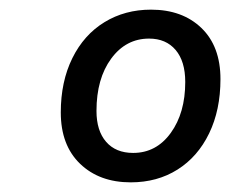

<svg xmlns="http://www.w3.org/2000/svg" viewBox="-20 -757 477 398"><path d="M106 -524Q106 -588 130 -636.5Q154 -685 196.5 -711Q239 -737 293 -737Q358 -737 397.5 -699Q437 -661 437 -593Q437 -529 413.5 -480.5Q390 -432 348 -405.5Q306 -379 251 -379Q186 -379 146 -417.5Q106 -456 106 -524ZM364 -587Q364 -630 344 -653.5Q324 -677 289 -677Q241 -677 210.5 -635.5Q180 -594 180 -527Q180 -486 200 -463Q220 -440 256 -440Q304 -440 334 -481.5Q364 -523 364 -587Z"/></svg>

Font: Mona Sans Medium
Style: Italic
Weight: 500
Italic angle: -11.7°
Designer: Deni Anggara
Foundry: GitHub
Version: Version 2.000